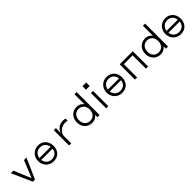

<svg xmlns="http://www.w3.org/2000/svg" viewBox="500 -2590 4441 4441"><g transform="rotate(-45 2720.0 -370.0)"><path d="M577 -500H495L322 -79L148 -500H64L286 0H355Z M708 -250C708 -103 815 10 963 10C1122 10 1212 -100 1212 -250C1212 -401 1110 -510 963 -510C816 -510 708 -397 708 -250ZM779 -219H1146C1139 -117 1069 -55 963 -55C862 -55 791 -122 779 -219ZM779 -280C791 -377 863 -445 963 -445C1066 -445 1134 -380 1145 -280Z M1853 -430V-500C1683 -535 1575 -458 1536 -337L1540 -500H1470L1471 0H1541L1540 -239C1540 -333 1651 -473 1853 -430Z M2220 10C2306 10 2354 -23 2397 -76V0H2467V-750H2397V-424C2359 -474 2305 -510 2220 -510C2073 -510 1974 -398 1974 -250C1974 -103 2073 10 2220 10ZM2045 -250C2045 -358 2108 -444 2220 -444C2328 -444 2397 -367 2397 -250C2397 -138 2332 -56 2220 -56C2109 -56 2045 -139 2045 -250Z M2755 -500H2685V0H2755ZM2659 -637H2781V-750H2659Z M2948 -250C2948 -103 3055 10 3203 10C3362 10 3452 -100 3452 -250C3452 -401 3350 -510 3203 -510C3056 -510 2948 -397 2948 -250ZM3019 -219H3386C3379 -117 3309 -55 3203 -55C3102 -55 3031 -122 3019 -219ZM3019 -280C3031 -377 3103 -445 3203 -445C3306 -445 3374 -380 3385 -280Z M4054 -500H3626V0H3696V-435H3984V0H4054Z M4460 10C4546 10 4594 -23 4637 -76V0H4707V-750H4637V-424C4599 -474 4545 -510 4460 -510C4313 -510 4214 -398 4214 -250C4214 -103 4313 10 4460 10ZM4285 -250C4285 -358 4348 -444 4460 -444C4568 -444 4637 -367 4637 -250C4637 -138 4572 -56 4460 -56C4349 -56 4285 -139 4285 -250Z M4868 -250C4868 -103 4975 10 5123 10C5282 10 5372 -100 5372 -250C5372 -401 5270 -510 5123 -510C4976 -510 4868 -397 4868 -250ZM4939 -219H5306C5299 -117 5229 -55 5123 -55C5022 -55 4951 -122 4939 -219ZM4939 -280C4951 -377 5023 -445 5123 -445C5226 -445 5294 -380 5305 -280Z"/></g></svg>

Font: altertype_V2
Style: Regular
Weight: 400
Designer: Simon Renaud
Version: Version 2.001;Glyphs 3.1.2 (3151)